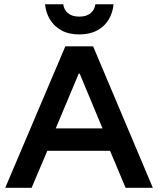

<svg xmlns="http://www.w3.org/2000/svg" viewBox="-20 -896 754 916"><path d="M5 0 291.7 -675H424.2L709.2 0H579.2L505 -176.7H205.8L130.8 0ZM245.8 -283.3H469.2L360 -545H355.8ZM358.3 -731.7Q308.3 -731.7 272.9 -751.2Q237.5 -770.8 217.9 -803.8Q198.3 -836.7 195 -875.8H281.7Q285 -849.2 304.6 -832.9Q324.2 -816.7 358.3 -816.7Q392.5 -816.7 412.1 -832.9Q431.7 -849.2 435 -875.8H521.7Q518.3 -836.7 499.2 -803.8Q480 -770.8 444.2 -751.2Q408.3 -731.7 358.3 -731.7Z"/></svg>

Font: Funnel Display Light SemiBold
Style: Regular
Weight: 600
Version: Version 1.000